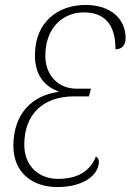

<svg xmlns="http://www.w3.org/2000/svg" viewBox="-20 -744 527 775"><path d="M211 11C317 11 379 -37 379 -92C379 -103 373 -109 367 -112C337 -36 267 -22 215 -22C134 -22 78 -76 78 -160C78 -282 153 -355 279 -355H339L347 -386H289C216 -386 163 -439 163 -519C163 -633 235 -694 319 -694C397 -694 447 -650 446 -545C472 -545 487 -561 487 -590C487 -668 427 -724 325 -724C216 -724 121 -657 121 -521C121 -439 161 -395 216 -375V-373C116 -360 34 -291 34 -155C34 -48 110 11 211 11Z"/></svg>

Font: Noto Serif Condensed ExtraLight
Style: Italic
Weight: 200
Width: 3
Italic angle: -12°
Designer: Monotype Design Team
Foundry: Monotype Imaging Inc.
Version: Version 2.013